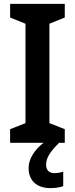

<svg xmlns="http://www.w3.org/2000/svg" viewBox="-20 -734 385 987"><path d="M217 113C217 77 239 44 284 0H313V-70L234 -101V-612L313 -644V-714H32V-644L111 -612V-101L32 -70V0H204C161 33 127 80 127 129C127 192 166 233 239 233C267 233 288 229 305 223V148C295 152 279 156 259 156C233 156 217 141 217 113Z"/></svg>

Font: Noto Sans Gurmukhi SemiCondensed SemiBold
Style: Regular
Weight: 600
Width: 4
Designer: Jelle Bosma - Monotype Design Team
Foundry: Monotype Imaging Inc.
Version: Version 2.004